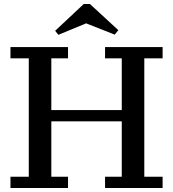

<svg xmlns="http://www.w3.org/2000/svg" viewBox="-20 -934 860 954"><path d="M318 -56V0H32V-56H123V-644H32V-700H318V-644H235V-387H585V-644H502V-700H788V-644H697V-56H788V0H502V-56H585V-331H235V-56ZM270 -761 254 -781 396 -914H427L568 -784L550 -762L408 -818Z"/></svg>

Font: PT Serif Caption
Style: Regular
Weight: 400
Designer: A.Korolkova, O.Umpeleva, V.Yefimov
Foundry: ParaType Ltd
Version: Version 1.000W OFL